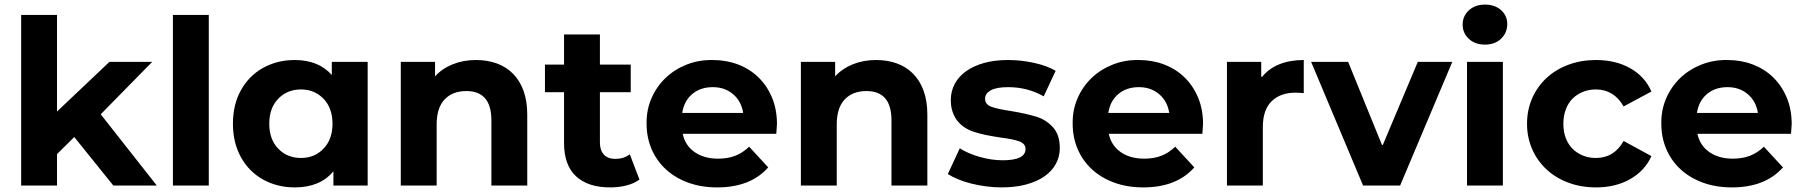

<svg xmlns="http://www.w3.org/2000/svg" viewBox="-20 -807 7844 835"><path d="M303 -211 228 -137V0H72V-742H228V-322L456 -538H642L418 -310L662 0H473Z M732 -742H888V0H732Z M1579 -538V0H1430V-62Q1372 8 1262 8Q1186 8 1124.5 -26Q1063 -60 1028 -123Q993 -186 993 -269Q993 -352 1028 -415Q1063 -478 1124.5 -512Q1186 -546 1262 -546Q1365 -546 1423 -481V-538ZM1426 -269Q1426 -337 1387 -377.5Q1348 -418 1289 -418Q1229 -418 1190 -377.5Q1151 -337 1151 -269Q1151 -201 1190 -160.5Q1229 -120 1289 -120Q1348 -120 1387 -160.5Q1426 -201 1426 -269Z M2273 -308V0H2117V-284Q2117 -411 2008 -411Q1948 -411 1913.5 -374.5Q1879 -338 1879 -266V0H1723V-538H1872V-475Q1903 -509 1949 -527.5Q1995 -546 2050 -546Q2100 -546 2141 -531Q2182 -516 2211.5 -486Q2241 -456 2257 -411.5Q2273 -367 2273 -308Z M2761 -26Q2738 -9 2704.5 -0.5Q2671 8 2634 8Q2537 8 2485 -40.5Q2433 -89 2433 -185V-406H2350V-526H2433V-657H2589V-526H2723V-406H2589V-187Q2589 -153 2606.5 -134.5Q2624 -116 2656 -116Q2693 -116 2719 -136Z M3356 -225H2949Q2960 -174 3001 -145.5Q3042 -117 3103 -117Q3145 -117 3177.5 -129.5Q3210 -142 3238 -169L3321 -79Q3244 8 3099 8Q3030 8 2973.5 -12.5Q2917 -33 2876.5 -70Q2836 -107 2814 -158Q2792 -209 2792 -269Q2791 -328 2813 -379Q2835 -430 2874 -467.5Q2913 -505 2966 -526Q3019 -547 3079 -546Q3139 -546 3190 -526.5Q3241 -507 3278.5 -470.5Q3316 -434 3337.5 -382.5Q3359 -331 3359 -267Q3359 -264 3356 -225ZM2947 -316H3212Q3204 -367 3168 -397.5Q3132 -428 3080 -428Q3026 -428 2990.5 -398Q2955 -368 2947 -316Z M4013 -308V0H3857V-284Q3857 -411 3748 -411Q3688 -411 3653.5 -374.5Q3619 -338 3619 -266V0H3463V-538H3612V-475Q3643 -509 3689 -527.5Q3735 -546 3790 -546Q3840 -546 3881 -531Q3922 -516 3951.5 -486Q3981 -456 3997 -411.5Q4013 -367 4013 -308Z M4102 -50 4154 -162Q4190 -139 4241 -124.5Q4292 -110 4341 -110Q4440 -110 4440 -159Q4440 -182 4413.5 -192Q4387 -202 4330 -209Q4297 -214 4270 -219.5Q4243 -225 4221 -232Q4200 -238 4180.5 -249.5Q4161 -261 4146.5 -278Q4132 -295 4123.5 -318.5Q4115 -342 4115 -372Q4115 -410 4132 -442Q4149 -474 4181 -497Q4213 -520 4259 -533Q4305 -546 4364 -546Q4421 -546 4477.5 -533.5Q4534 -521 4571 -499L4519 -388Q4449 -428 4364 -428Q4313 -428 4288.5 -414Q4264 -400 4264 -378Q4264 -353 4290.5 -343Q4317 -333 4377 -324Q4443 -313 4485 -300Q4527 -288 4558 -255Q4589 -222 4589 -163Q4589 -125 4571.5 -93.5Q4554 -62 4521.5 -39.5Q4489 -17 4442 -4.5Q4395 8 4335 8Q4302 8 4268.5 3.5Q4235 -1 4204.5 -8.5Q4174 -16 4147.5 -27Q4121 -38 4102 -50Z M5209 -225H4802Q4813 -174 4854 -145.5Q4895 -117 4956 -117Q4998 -117 5030.5 -129.5Q5063 -142 5091 -169L5174 -79Q5097 8 4952 8Q4883 8 4826.5 -12.5Q4770 -33 4729.5 -70Q4689 -107 4667 -158Q4645 -209 4645 -269Q4644 -328 4666 -379Q4688 -430 4727 -467.5Q4766 -505 4819 -526Q4872 -547 4932 -546Q4992 -546 5043 -526.5Q5094 -507 5131.5 -470.5Q5169 -434 5190.5 -382.5Q5212 -331 5212 -267Q5212 -264 5209 -225ZM4800 -316H5065Q5057 -367 5021 -397.5Q4985 -428 4933 -428Q4879 -428 4843.5 -398Q4808 -368 4800 -316Z M5469 -473Q5498 -509 5544 -527.5Q5590 -546 5650 -546V-402Q5637 -403 5628.5 -403.5Q5620 -404 5615 -404Q5548 -404 5510 -366.5Q5472 -329 5472 -254V0H5316V-538H5465V-473Z M5994 -177 6146 -538H6296L6069 0H5908L5682 -538H5843L5990 -177Z M6360 -538H6516V0H6360ZM6341 -700Q6341 -737 6368 -762Q6395 -787 6438 -787Q6481 -787 6508 -763Q6535 -739 6535 -703Q6535 -664 6508 -638.5Q6481 -613 6438 -613Q6395 -613 6368 -638Q6341 -663 6341 -700Z M6621 -269Q6621 -329 6643.5 -380Q6666 -431 6706 -468Q6746 -505 6801 -525.5Q6856 -546 6921 -546Q7006 -546 7069.5 -510.5Q7133 -475 7162 -409L7041 -344Q6999 -418 6920 -418Q6890 -418 6864 -407.5Q6838 -397 6819 -378Q6800 -359 6789.5 -331Q6779 -303 6779 -269Q6779 -234 6789.5 -206.5Q6800 -179 6819 -160Q6838 -141 6864 -130.5Q6890 -120 6920 -120Q7000 -120 7041 -194L7162 -128Q7133 -64 7069.5 -28Q7006 8 6921 8Q6856 8 6801 -12.5Q6746 -33 6706 -70Q6666 -107 6643.5 -158Q6621 -209 6621 -269Z M7769 -225H7362Q7373 -174 7414 -145.5Q7455 -117 7516 -117Q7558 -117 7590.5 -129.5Q7623 -142 7651 -169L7734 -79Q7657 8 7512 8Q7443 8 7386.5 -12.5Q7330 -33 7289.5 -70Q7249 -107 7227 -158Q7205 -209 7205 -269Q7204 -328 7226 -379Q7248 -430 7287 -467.5Q7326 -505 7379 -526Q7432 -547 7492 -546Q7552 -546 7603 -526.5Q7654 -507 7691.5 -470.5Q7729 -434 7750.5 -382.5Q7772 -331 7772 -267Q7772 -264 7769 -225ZM7360 -316H7625Q7617 -367 7581 -397.5Q7545 -428 7493 -428Q7439 -428 7403.5 -398Q7368 -368 7360 -316Z"/></svg>

Font: CMG Sans
Style: Bold
Weight: 700
Designer: Julieta Ulanovsky
Foundry: Julieta Ulanovsky
Version: Version 7.200